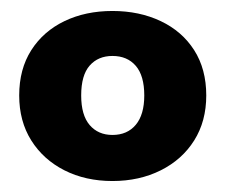

<svg xmlns="http://www.w3.org/2000/svg" viewBox="-20 -736 410 350"><path d="M185 -406Q136 -406 97.5 -425.5Q59 -445 37 -480Q15 -515 15 -562Q15 -610 37 -644.5Q59 -679 97.5 -697.5Q136 -716 185 -716Q234 -716 273 -697.5Q312 -679 334 -644.5Q356 -610 356 -562Q356 -515 334 -480Q312 -445 273 -425.5Q234 -406 185 -406ZM185 -490Q212 -490 227.5 -508.5Q243 -527 243 -562Q243 -598 227.5 -616Q212 -634 185 -634Q159 -634 143.5 -616.5Q128 -599 128 -562Q128 -526 143.5 -508Q159 -490 185 -490Z"/></svg>

Font: Nunito ExtraLight Black
Style: Regular
Weight: 900
Version: Version 3.602